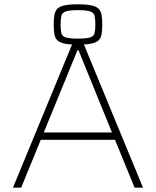

<svg xmlns="http://www.w3.org/2000/svg" viewBox="-20 -870 723 890"><path d="M40 0 324 -688H359L643 0H604L513 -222H169L78 0ZM183 -256H499L344 -637H339ZM341 -663Q301 -663 278.5 -668Q256 -673 245.5 -683.5Q235 -694 232 -712Q229 -730 229 -756Q229 -782 232 -800Q235 -818 245.5 -829Q256 -840 278.5 -845Q301 -850 341 -850Q381 -850 404 -845Q427 -840 437.5 -829Q448 -818 451 -800Q454 -782 454 -756Q454 -730 451 -712Q448 -694 437.5 -683.5Q427 -673 404 -668Q381 -663 341 -663ZM341 -691Q381 -691 398 -696.5Q415 -702 418.5 -716.5Q422 -731 422 -756Q422 -782 418.5 -796.5Q415 -811 398 -817Q381 -823 341 -823Q302 -823 285 -817Q268 -811 264.5 -796.5Q261 -782 261 -756Q261 -731 264.5 -716.5Q268 -702 285 -696.5Q302 -691 341 -691Z"/></svg>

Font: Saira Thin
Style: Regular
Weight: 100
Designer: Hector Gatti with collaboration of the Omnibus-Type team
Foundry: Omnibus-Type
Version: Version 1.101